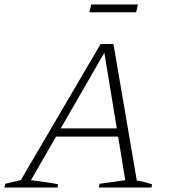

<svg xmlns="http://www.w3.org/2000/svg" viewBox="-47 -843 770 863"><path d="M568 -31Q586 -29 603 -24.5Q620 -20 636 -15L634 0H397L401 -17L516 -33L484 -229H205L92 -33Q122 -29 152.5 -25Q183 -21 214 -15L212 0H-27L-23 -17L47 -34L405 -645H463ZM226 -266H478L422 -606ZM355 -788 363 -823H573L565 -788Z"/></svg>

Font: Piazzolla SC ExtraLight
Style: Italic
Weight: 200
Italic angle: -11.3°
Designer: Juan Pablo del Peral
Foundry: Huerta Tipografica
Version: Version 1.330